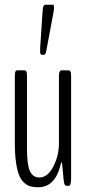

<svg xmlns="http://www.w3.org/2000/svg" viewBox="-20 -790 370 816"><path d="M157.7 -557.1Q150.4 -557.1 150.4 -572.8Q150.4 -583 150.9 -589.8L161.1 -743.2Q162.1 -758.8 165 -764.4Q168 -770 173.8 -770H204.6Q209.5 -770 209.5 -756.3Q209.5 -750 207.5 -738.3L177.2 -576.2Q173.8 -557.1 167.5 -557.1ZM142.1 5.9Q123 5.9 109.1 2Q95.2 -2 82 -13.9Q68.8 -25.9 60.8 -46.4Q52.7 -66.9 47.9 -100.8Q43 -134.8 43 -182.1V-466.3Q43 -481 45.7 -486.1Q48.3 -491.2 54.2 -491.2H83.5Q89.4 -491.2 92 -486.1Q94.7 -481 94.7 -466.3V-159.7Q94.7 -88.4 107.4 -62Q120.1 -35.6 147.5 -35.6Q182.1 -35.6 206.3 -81.8Q230.5 -127.9 230.5 -180.2V-466.3Q230.5 -491.2 242.2 -491.2H270.5Q276.4 -491.2 279.3 -486.1Q282.2 -481 282.2 -466.3V-31.7Q282.2 0 271.5 0H265.1Q258.8 0 255.6 -4.4Q252.4 -8.8 250.5 -25.4L244.1 -93.3Q243.2 -99.6 241.2 -99.6Q239.3 -99.6 238.3 -92.8Q215.3 5.9 142.1 5.9Z"/></svg>

Font: BenchNine Light
Style: Regular
Weight: 300
Version: Version 1 ; ttfautohint (v0.92.18-e454-dirty) -l 8 -r 50 -G 